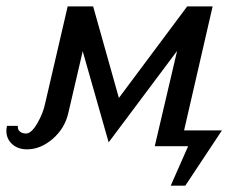

<svg xmlns="http://www.w3.org/2000/svg" viewBox="-41 -460 736 604"><path d="M516.1 -299.8 300.8 -12.2 219.2 -298.8 173.8 -104Q162.6 -55.7 124.5 -22.9Q86.4 9.8 43.9 9.8Q15.1 9.8 -2.9 -6.8Q-21 -23.4 -21 -48.8Q-21 -54.2 -19 -64H15.1V-60.1Q15.1 -51.3 22.2 -45.7Q29.3 -40 41 -40Q57.6 -40 76.2 -71.8Q94.7 -103.5 101.1 -134.8L171.9 -439.9H252L333 -151.9L547.9 -439.9H627.9L538.1 -49.8H657.2L542 124H496.1L550.8 0H445.8Z"/></svg>

Font: Pfennig
Style: Italic
Weight: 500
Italic angle: -13°
Version: Version 20120410 ; ttfautohint (v0.8)